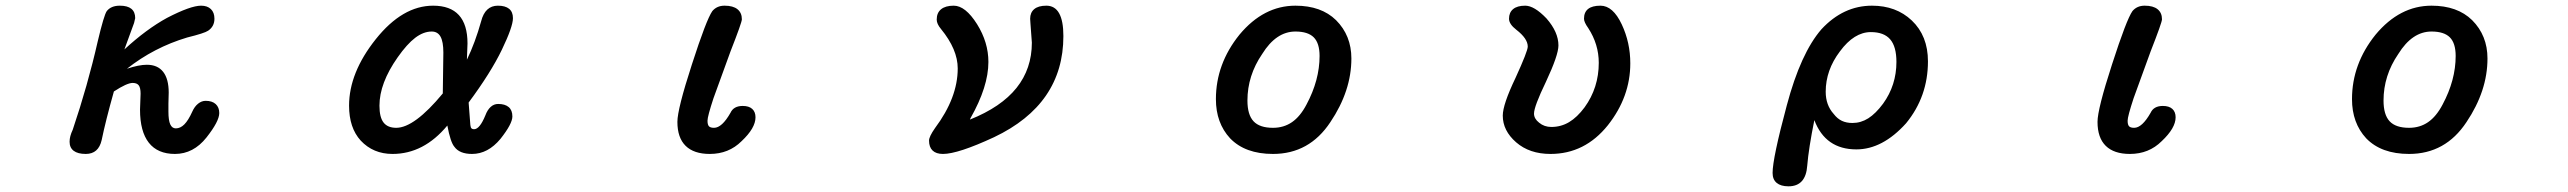

<svg xmlns="http://www.w3.org/2000/svg" viewBox="-20 -514 9040 676"><path d="M225 -15Q225 -34 236 -57Q289 -214 324 -368Q346 -461 356 -475Q371 -494 402 -494Q456 -494 456 -450L452 -433L418 -340Q495 -411 568 -451Q651 -494 688 -494Q710 -494 722.5 -482Q735 -470 735 -448Q735 -421 713 -406Q700 -397 639 -382Q522 -347 427 -272Q469 -286 497 -286Q535 -286 554.5 -261Q574 -236 574 -188L573 -149V-121Q573 -90 579.5 -76Q586 -62 599 -62Q615 -62 629 -76Q643 -90 657 -121Q665 -139 677.5 -149Q690 -159 704 -159Q727 -159 739.5 -147.5Q752 -136 752 -116Q752 -87 707 -30Q661 28 596 28Q535 28 504 -11.5Q473 -51 473 -128L475 -184Q475 -205 468.5 -213.5Q462 -222 447 -222Q427 -222 381 -192Q352 -89 338 -21Q327 28 282 28Q254 28 239.5 17Q225 6 225 -15Z M1250 -19Q1209 -64 1209 -142Q1209 -258 1303 -376Q1397 -494 1505 -494Q1626 -494 1626 -361L1624 -307V-304Q1653 -364 1674 -439Q1688 -494 1733 -494Q1759 -494 1772.5 -483Q1786 -472 1786 -450Q1786 -420 1747 -339Q1708 -258 1630 -153L1636 -74Q1637 -65 1640 -62Q1643 -59 1649 -59Q1669 -59 1689 -108Q1696 -127 1707.5 -137.5Q1719 -148 1734 -148Q1758 -148 1771 -137Q1784 -126 1784 -104Q1784 -78 1742 -25Q1698 28 1642 28Q1598 28 1580 3Q1566 -13 1555 -72Q1472 28 1362 28Q1294 28 1250 -19ZM1375 -64Q1439 -64 1539 -185L1541 -329Q1541 -367 1531 -385Q1521 -403 1500 -403Q1471 -403 1442 -381Q1413 -359 1380 -312Q1316 -221 1316 -142Q1316 -101 1330.5 -82.5Q1345 -64 1375 -64Z M2365 -85Q2365 -130 2416 -287Q2467 -445 2488 -475Q2504 -494 2531 -494Q2561 -494 2576.5 -481.5Q2592 -469 2592 -446Q2592 -435 2552 -333L2492 -168Q2471 -104 2471 -89Q2471 -75 2476 -69.5Q2481 -64 2494 -64Q2522 -64 2552 -117Q2563 -141 2595 -141Q2617 -141 2628.5 -130.5Q2640 -120 2640 -101Q2640 -63 2591 -17Q2546 28 2479 28Q2423 28 2394 -0.5Q2365 -29 2365 -85Z M3251 -19Q3251 -33 3272 -63Q3352 -170 3352 -273Q3352 -340 3293 -412Q3278 -430 3278 -445Q3278 -469 3293.5 -481.5Q3309 -494 3338 -494Q3379 -494 3420 -429Q3460 -365 3460 -296Q3460 -209 3397 -98L3395 -93Q3505 -137 3559 -204.5Q3613 -272 3613 -364L3608 -432L3607 -448Q3607 -470 3621.5 -482Q3636 -494 3664 -494Q3724 -494 3724 -387Q3724 -147 3480 -31Q3353 28 3300 28Q3276 28 3263.5 16Q3251 4 3251 -19Z M4311 -27Q4261 -81 4261 -165Q4261 -289 4344 -392Q4429 -494 4541 -494Q4632 -494 4684 -443Q4738 -389 4738 -308Q4738 -194 4664 -84Q4590 28 4462 28Q4364 28 4311 -27ZM4462 -64Q4500 -64 4529 -84Q4558 -104 4580 -146Q4626 -232 4626 -317Q4626 -362 4605.5 -382.5Q4585 -403 4541 -403Q4473 -403 4424 -324Q4372 -248 4372 -160Q4372 -110 4393.5 -87Q4415 -64 4462 -64Z M5318 -13Q5271 -54 5271 -107Q5271 -146 5316 -240Q5359 -334 5359 -350Q5359 -378 5319 -409Q5293 -429 5293 -448Q5293 -470 5307.5 -482Q5322 -494 5350 -494Q5382 -494 5425 -449Q5467 -401 5467 -354Q5467 -320 5423 -226Q5381 -139 5381 -114Q5381 -96 5399 -82Q5417 -67 5442 -67Q5476 -67 5504.5 -84Q5533 -101 5559 -136Q5609 -205 5609 -293Q5609 -358 5572 -415Q5557 -436 5557 -448Q5557 -494 5615 -494Q5659 -494 5690 -428Q5720 -364 5720 -291Q5720 -173 5641 -73Q5560 28 5439 28Q5365 28 5318 -13Z M6221 95Q6221 43 6271 -143Q6320 -327 6393 -411Q6470 -494 6571 -494Q6656 -494 6711 -442Q6768 -388 6768 -298Q6768 -174 6691 -80Q6608 12 6516 12Q6407 12 6368 -91Q6348 8 6343 69Q6338 142 6277 142Q6250 142 6235.5 130Q6221 118 6221 95ZM6436 -113Q6449 -96 6465 -88.5Q6481 -81 6502 -81Q6532 -81 6558 -97.5Q6584 -114 6610 -149Q6657 -214 6657 -296Q6657 -350 6635 -375.5Q6613 -401 6567 -401Q6508 -401 6458 -333Q6408 -267 6408 -191Q6408 -144 6436 -113Z M7365 -85Q7365 -130 7416 -287Q7467 -445 7488 -475Q7504 -494 7531 -494Q7561 -494 7576.5 -481.5Q7592 -469 7592 -446Q7592 -435 7552 -333L7492 -168Q7471 -104 7471 -89Q7471 -75 7476 -69.5Q7481 -64 7494 -64Q7522 -64 7552 -117Q7563 -141 7595 -141Q7617 -141 7628.5 -130.5Q7640 -120 7640 -101Q7640 -63 7591 -17Q7546 28 7479 28Q7423 28 7394 -0.5Q7365 -29 7365 -85Z M8311 -27Q8261 -81 8261 -165Q8261 -289 8344 -392Q8429 -494 8541 -494Q8632 -494 8684 -443Q8738 -389 8738 -308Q8738 -194 8664 -84Q8590 28 8462 28Q8364 28 8311 -27ZM8462 -64Q8500 -64 8529 -84Q8558 -104 8580 -146Q8626 -232 8626 -317Q8626 -362 8605.5 -382.5Q8585 -403 8541 -403Q8473 -403 8424 -324Q8372 -248 8372 -160Q8372 -110 8393.5 -87Q8415 -64 8462 -64Z"/></svg>

Font: 寒蝉全圆体 Bold
Style: Regular
Weight: 700
Designer: Warren2060
      Designed by Motoya company      

      [Varela Round]
      Joe Prince(Latin component); Avraham Cornf
Foundry: ChillType
Version: Version 3.200